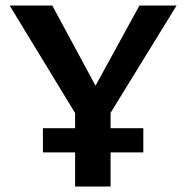

<svg xmlns="http://www.w3.org/2000/svg" viewBox="-20 -678 677 698"><path d="M278 -226 15 -658H170L362 -302ZM253 0V-300H382V0ZM360 -232 292 -302 487 -658H622ZM136 -124V-212H501V-124Z"/></svg>

Font: Ysabeau
Style: Bold
Weight: 700
Designer: Christian Thalmann (Catharsis Fonts)
Version: Version 2.000;gftools[0.9.27.dev2+g8671c4b]